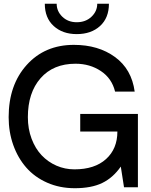

<svg xmlns="http://www.w3.org/2000/svg" viewBox="-20 -994 804 1019"><path d="M387.2 -813Q312 -813 264.9 -856Q217.8 -898.9 217.8 -974.1H280.8Q280.8 -934.1 311 -905Q341.3 -876 387.2 -876Q434.6 -876 465.3 -905Q496.1 -934.1 496.1 -974.1H558.1Q558.1 -898.9 511 -856Q463.9 -813 387.2 -813ZM711.9 -389.2V-284.2V0H638.2L621.1 -109.9Q579.6 -50.3 522.2 -22.7Q464.8 4.9 377 4.9Q296.9 4.9 230.5 -24.4Q164.1 -53.7 119.4 -104.7Q74.7 -155.8 50.3 -224.6Q25.9 -293.5 25.9 -372.1Q25.9 -543 121.8 -649.4Q217.8 -755.9 372.1 -755.9Q502 -755.9 590.3 -691.4Q678.7 -627 694.8 -507.8H590.8Q573.7 -578.1 515.4 -616.9Q457 -655.8 380.9 -655.8Q262.7 -655.8 195.3 -578.9Q127.9 -502 127.9 -372.1Q127.9 -310.1 147.7 -257.6Q167.5 -205.1 201.2 -169.7Q234.9 -134.3 279.8 -114.7Q324.7 -95.2 375 -95.2Q482.4 -95.2 542.7 -149.7Q603 -204.1 603 -295.9H405.8V-389.2Z"/></svg>

Font: Oakes Grotesk Medium
Style: Regular
Weight: 500
Designer: Samuel Oakes
Foundry: Samuel Oakes
Version: Version 1.000;PS 001.000;hotconv 1.0.88;makeotf.lib2.5.64775